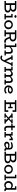

<svg xmlns="http://www.w3.org/2000/svg" viewBox="5036 -5772 974 11086"><g transform="rotate(90 5523.0 -229.0)"><path d="M36.2 0V-83.8H433.2Q510.1 -83.8 555.6 -109.5Q601.2 -135.2 601.2 -194.8Q601.2 -235.4 579.9 -260Q558.7 -284.7 520.9 -296Q483.1 -307.4 432.5 -307.4H233.1V-384H402.2Q468.7 -384 509.9 -410.8Q551.1 -437.6 551.1 -496.2Q551.1 -535.3 532.9 -558.4Q514.7 -581.5 485 -591.8Q455.3 -602.2 420.5 -602.2H36.2V-686H427.2Q501.9 -686 552.4 -663.4Q602.9 -640.7 629 -600.5Q655 -560.3 655 -507.8Q655 -463.1 636 -429.6Q617 -396.2 585 -373.8Q553.1 -351.3 512.3 -340.5Q471.6 -329.6 428.7 -329.6V-368.1Q479.5 -368.1 528.4 -360Q577.3 -351.9 617.2 -332.3Q657.2 -312.7 681.1 -277Q705.1 -241.4 705.1 -187.2Q705.1 -96.7 637.2 -48.3Q569.3 0 442.9 0ZM164.8 -47V-639.1H267.1V-47Z M891.3 -22V-471H989.7V-22ZM785.2 0V-79.4H1096.9V0ZM785.2 -392.1V-471H966.6V-392.1ZM928.9 -573.7Q897 -573.7 874.6 -590.8Q852.2 -607.8 852.2 -633.4Q852.2 -660.5 874.6 -678.3Q897 -696 928.9 -696Q963.9 -696 985.6 -678.3Q1007.2 -660.5 1007.2 -633.4Q1007.2 -607.8 985.5 -590.8Q963.7 -573.7 928.9 -573.7Z M1406.7 14.5Q1355.2 14.5 1308.4 -3.3Q1261.7 -21 1225.2 -53.5Q1188.7 -86 1167.8 -131.5Q1146.9 -177 1146.9 -234Q1146.9 -291 1167.8 -337Q1188.7 -383 1225.2 -415.5Q1261.7 -448 1308.4 -465.5Q1355.2 -483 1406.7 -483Q1457.3 -483 1504 -465.5Q1550.6 -448 1587.2 -415.5Q1623.7 -383 1644.9 -337Q1666.1 -291 1666.1 -234Q1666.1 -177 1645.4 -131.5Q1624.8 -86 1588.8 -53.5Q1552.8 -21 1505.9 -3.3Q1458.9 14.5 1406.7 14.5ZM1406.7 -64.4Q1451.7 -64.4 1487.1 -85.3Q1522.5 -106.2 1543.1 -144.2Q1563.8 -182.2 1563.8 -234Q1563.8 -285.8 1543.1 -323.8Q1522.5 -361.8 1487.1 -382.7Q1451.7 -403.6 1406.7 -403.6Q1362.3 -403.6 1326.4 -382.7Q1290.5 -361.8 1269.8 -323.8Q1249.1 -285.8 1249.1 -234Q1249.1 -182.2 1269.8 -144.2Q1290.5 -106.2 1326.4 -85.3Q1362.3 -64.4 1406.7 -64.4Z M1922.2 -291V-368.6H2123.8Q2165.3 -368.6 2198.6 -382.8Q2232 -397.1 2252 -424Q2272 -451 2272 -488.2Q2272 -524.2 2253 -549.7Q2234 -575.3 2200.4 -589Q2166.8 -602.7 2123.8 -602.7H1723.2V-686H2121.1Q2199.4 -686 2256.2 -661.6Q2312.9 -637.2 2343.9 -592.8Q2374.8 -548.5 2374.8 -488.2Q2374.8 -430.6 2344.4 -385.9Q2314 -341.2 2257.8 -316.1Q2201.5 -291 2123.3 -291ZM1723.2 0.5V-82.9H2081.6V0.5ZM1851.8 -46.6V-638.2H1955.7V-46.6ZM2364 13.5Q2318.2 13 2279.1 -4.3Q2239.9 -21.5 2207.5 -64.3Q2175 -107 2148.5 -182.7L2104.9 -304.8L2190 -316.4L2234.4 -207.4Q2256.4 -154.2 2279.4 -126.7Q2302.4 -99.2 2326.5 -89.4Q2350.6 -79.5 2374.4 -79.5Q2394.9 -79.5 2408.6 -83.1Q2422.2 -86.7 2433.6 -91L2455.7 -7.1Q2439.4 1.5 2415.7 7.5Q2392 13.5 2364 13.5Z M2985.4 0V-273.9Q2985.4 -302.6 2978.5 -325.1Q2971.6 -347.6 2958.3 -363.3Q2945 -379 2925.1 -387.1Q2905.2 -395.3 2879.3 -395.3Q2852.1 -395.3 2824.5 -383.8Q2796.9 -372.3 2769.2 -351.4Q2741.6 -330.6 2714.1 -301.4Q2686.6 -272.2 2659.2 -236.3V-315.7Q2690.6 -355 2721.2 -385.9Q2751.8 -416.8 2782.7 -438.7Q2813.7 -460.5 2846.9 -471.8Q2880 -483 2918.1 -483Q2958.2 -483 2988.9 -470.3Q3019.7 -457.6 3041 -431.7Q3062.3 -405.8 3073.1 -367.3Q3083.8 -328.7 3083.8 -276.6V0ZM2494.7 0V-79.4H2785.1V0ZM2899 0V-79.4H3176.8V0ZM2699.3 -686V0H2600.9V-607.1H2494.7V-686Z M3316.6 238Q3287 238 3263.4 231.3Q3239.8 224.6 3218.9 213.1Q3198 201.6 3177.6 189L3217.5 114.1Q3237.2 127.2 3261.9 139.1Q3286.5 150.9 3316.6 150.9Q3344.6 150.9 3369.2 139.1Q3393.8 127.3 3414.9 102Q3436.1 76.6 3453.6 36.1L3668.1 -453.5H3760.3L3533.7 52.1Q3506.4 112.5 3474.1 153.9Q3441.8 195.3 3403 216.6Q3364.2 238 3316.6 238ZM3478.1 55.3 3240.9 -428.7H3350L3543.8 0.7ZM3180.7 -391.6V-471H3444.7V-398.8H3295.3L3289.4 -391.6ZM3567.5 -398.8V-471H3805.9V-391.6H3700.6L3695.6 -398.8Z M3845.2 -391.6V-471H4022.2V-391.6ZM3951.3 -22V-471H4049.7V-22ZM3845.2 0V-79.4H4136.1V0ZM4311.9 -22V-279.9Q4311.9 -313.7 4301.6 -338.5Q4291.3 -363.4 4270.7 -377.4Q4250.1 -391.4 4218.7 -391.4Q4184.6 -391.4 4149 -372.7Q4113.5 -354.1 4079.1 -319.2Q4044.7 -284.3 4012.5 -235.8V-315.7Q4044.3 -366.6 4082.1 -404.2Q4119.8 -441.8 4163.2 -462.6Q4206.6 -483.5 4253.2 -483.5Q4289.6 -483.5 4318.4 -470.8Q4347.2 -458.1 4367.9 -432.7Q4388.6 -407.3 4399.5 -370Q4410.3 -332.7 4410.3 -283V-22ZM4225.5 0V-79.4H4495.5V0ZM4669.9 -22V-279.9Q4669.9 -305 4664.5 -325.4Q4659.1 -345.8 4647.5 -360.5Q4636 -375.2 4618.6 -383.3Q4601.3 -391.4 4578.3 -391.4Q4544.1 -391.4 4508.3 -372.7Q4472.5 -354.1 4438.2 -319.2Q4403.8 -284.3 4372 -235.8V-315.7Q4403.8 -366.6 4441.6 -404.2Q4479.4 -441.8 4522.3 -462.6Q4565.1 -483.5 4612.2 -483.5Q4648.1 -483.5 4676.9 -470.8Q4705.7 -458.1 4726.2 -432.7Q4746.6 -407.3 4757.5 -370Q4768.3 -332.7 4768.3 -283V-22ZM4584.6 0V-79.4H4861.3V0Z M5172.1 14Q5123.3 14 5076.5 -1.3Q5029.7 -16.5 4992.1 -46.6Q4954.6 -76.6 4932.7 -121.2Q4910.9 -165.7 4910.9 -223.8Q4910.9 -286 4933.4 -333.9Q4956 -381.8 4993.9 -415.1Q5031.8 -448.4 5079.1 -465.7Q5126.4 -483 5176 -483Q5235.7 -483 5281.9 -464.5Q5328 -446 5354.7 -412.4Q5381.4 -378.8 5381.4 -334.1Q5381.4 -287.8 5353.7 -256.9Q5325.9 -226 5282 -210.5Q5238.1 -194.9 5188.9 -194.9Q5128.4 -194.9 5079.8 -209.7Q5031.3 -224.5 4984.6 -244.8L4984.1 -304.5Q5036.9 -281.7 5081.3 -272.8Q5125.6 -263.8 5167.5 -263.8Q5199.6 -264.4 5225.5 -272.4Q5251.4 -280.3 5267.2 -296Q5283 -311.6 5283 -334.1Q5283 -366.3 5255.1 -385.5Q5227.2 -404.7 5182.6 -404.7Q5150.1 -404.7 5118.7 -392.5Q5087.3 -380.2 5061.8 -357.3Q5036.3 -334.3 5020.9 -301.5Q5005.4 -268.8 5005.4 -227.1Q5005.4 -177.8 5029.1 -142.2Q5052.8 -106.7 5091.5 -88.2Q5130.2 -69.8 5175.4 -69.8Q5231.2 -69.8 5273.4 -88.4Q5315.6 -107 5349 -134.7L5391.2 -69.9Q5363.5 -45.7 5330.5 -26.6Q5297.6 -7.5 5258.3 3.2Q5219 14 5172.1 14Z M5761.2 0V-83.8H6347.1V-220.8H6439.4V0ZM5889.3 -46.6V-633.8H5991.5V-46.6ZM5934.2 -304.9V-381.5H6192.7V-304.9ZM6148.8 -212.4V-474H6229V-212.4ZM6347.1 -465.2V-602.2H5761.2V-686H6439.4V-465.2Z M6572.2 -52.7 6805.1 -264.3H6815.8L6973.7 -418.2H7074.1L6844.7 -207.7H6833L6673.6 -52.7ZM6536 0.5V-78.8H6633.2L6640.4 -71.7H6781.7V0.5ZM6844.7 0.5V-71.7H7007.6L7013 -78.8H7110.9V0.5ZM6536 -391.6V-471H6803.7V-398.8H6640.2L6633.8 -391.6ZM6945.5 -53.2 6793.8 -208.8H6788.1L6574.4 -417.7H6700.8L6854.5 -262.1H6860.6L7072.5 -53.2ZM6866.7 -398.8V-471H7110.9V-391.6H7014.1L7007.4 -398.8Z M7416.3 14Q7366.6 14 7328.2 -7.8Q7289.9 -29.6 7268.8 -71.6Q7247.6 -113.5 7247.6 -174.2V-602H7346V-172.9Q7346 -137.7 7357.3 -115.7Q7368.6 -93.6 7388.1 -83.4Q7407.6 -73.1 7431.1 -73.1Q7459.2 -73.1 7482.9 -80Q7506.5 -86.9 7527 -97.5L7556.9 -23.9Q7532.2 -8.9 7497.4 2.5Q7462.5 14 7416.3 14ZM7142.6 -391.6V-471H7502V-391.6Z M7775.6 -236.3V-313.9Q7812.8 -363.4 7854.8 -401.6Q7896.7 -439.9 7941.7 -461.7Q7986.8 -483.5 8032.3 -483.5H8074.4V-282.4H7987.6V-385.9Q7956.6 -386 7921.7 -367.8Q7886.8 -349.6 7849.8 -316.5Q7812.7 -283.5 7775.6 -236.3ZM7603.2 0V-79.4H7914.9V0ZM7709.3 -22V-471H7807.7V-22ZM7603.2 -391.6V-471H7802.2V-391.6Z M8623 7.5Q8594.1 7.5 8571 -6.9Q8547.9 -21.3 8534.4 -49Q8521 -76.6 8521 -116.2V-300.9Q8521 -337.2 8504.2 -358.8Q8487.5 -380.4 8459.5 -390Q8431.6 -399.7 8398 -399.7Q8353.2 -399.7 8306.1 -387.6Q8258.9 -375.6 8210.7 -356.2L8190.2 -432.8Q8243.9 -455.5 8300.2 -469.5Q8356.5 -483.5 8410.1 -483.5Q8473.7 -483.5 8519.8 -462.3Q8565.9 -441.1 8590.4 -399.9Q8615 -358.6 8615 -297V-123.9Q8615 -98.5 8624.1 -86.8Q8633.1 -75.1 8649 -75.1Q8658.3 -75.1 8666.4 -78Q8674.5 -80.8 8680.3 -83.2L8700.7 -11.7Q8690 -5.2 8669.6 1.2Q8649.2 7.5 8623 7.5ZM8327 13.5Q8283.1 13.5 8245.2 -3.2Q8207.4 -19.9 8184.5 -53.2Q8161.6 -86.5 8161.6 -135.8Q8162.1 -185.8 8190.4 -220.3Q8218.6 -254.9 8263.7 -272.6Q8308.7 -290.2 8359.7 -290.2Q8419 -290.2 8463.2 -276.8Q8507.5 -263.4 8554.1 -243.1V-178.6Q8500.7 -201.9 8457.1 -209.4Q8413.5 -217 8376.7 -217.5Q8346.2 -217.9 8319.5 -209.1Q8292.7 -200.3 8276.1 -183.1Q8259.4 -166 8259.4 -139.1Q8259.4 -115.9 8272.3 -100Q8285.2 -84.1 8306.5 -76.4Q8327.8 -68.6 8351.7 -68.6Q8378.2 -68.6 8410.9 -79.4Q8443.7 -90.2 8480.3 -112.1Q8517 -134 8554.1 -166.8L8552.4 -99Q8517.5 -65.4 8480.1 -39.9Q8442.7 -14.5 8404.5 -0.5Q8366.3 13.5 8327 13.5Z M8737.2 0V-83.8H9134.2Q9211.1 -83.8 9256.6 -109.5Q9302.2 -135.2 9302.2 -194.8Q9302.2 -235.4 9280.9 -260Q9259.7 -284.7 9221.9 -296Q9184.1 -307.4 9133.5 -307.4H8934.1V-384H9103.2Q9169.7 -384 9210.9 -410.8Q9252.1 -437.6 9252.1 -496.2Q9252.1 -535.3 9233.9 -558.4Q9215.7 -581.5 9186 -591.8Q9156.3 -602.2 9121.5 -602.2H8737.2V-686H9128.2Q9202.9 -686 9253.4 -663.4Q9303.9 -640.7 9330 -600.5Q9356 -560.3 9356 -507.8Q9356 -463.1 9337 -429.6Q9318 -396.2 9286 -373.8Q9254.1 -351.3 9213.3 -340.5Q9172.6 -329.6 9129.7 -329.6V-368.1Q9180.5 -368.1 9229.4 -360Q9278.3 -351.9 9318.2 -332.3Q9358.2 -312.7 9382.1 -277Q9406.1 -241.4 9406.1 -187.2Q9406.1 -96.7 9338.2 -48.3Q9270.3 0 9143.9 0ZM8865.8 -47V-639.1H8968.1V-47Z M9754.7 14.5Q9703.2 14.5 9656.4 -3.3Q9609.7 -21 9573.2 -53.5Q9536.7 -86 9515.8 -131.5Q9494.9 -177 9494.9 -234Q9494.9 -291 9515.8 -337Q9536.7 -383 9573.2 -415.5Q9609.7 -448 9656.4 -465.5Q9703.2 -483 9754.7 -483Q9805.3 -483 9852 -465.5Q9898.6 -448 9935.2 -415.5Q9971.7 -383 9992.9 -337Q10014.1 -291 10014.1 -234Q10014.1 -177 9993.4 -131.5Q9972.8 -86 9936.8 -53.5Q9900.8 -21 9853.9 -3.3Q9806.9 14.5 9754.7 14.5ZM9754.7 -64.4Q9799.7 -64.4 9835.1 -85.3Q9870.5 -106.2 9891.1 -144.2Q9911.8 -182.2 9911.8 -234Q9911.8 -285.8 9891.1 -323.8Q9870.5 -361.8 9835.1 -382.7Q9799.7 -403.6 9754.7 -403.6Q9710.3 -403.6 9674.4 -382.7Q9638.5 -361.8 9617.8 -323.8Q9597.1 -285.8 9597.1 -234Q9597.1 -182.2 9617.8 -144.2Q9638.5 -106.2 9674.4 -85.3Q9710.3 -64.4 9754.7 -64.4Z M10176.3 -22V-686H10274.7V-22ZM10070.7 0V-79.4H10382.9V0ZM10071.2 -606.6V-686H10269.2V-606.6Z M10663.2 14Q10602.1 14 10550.1 -16.6Q10498.2 -47.3 10466.5 -102.2Q10434.9 -157 10434.9 -228.9Q10434.9 -285.6 10453.6 -332Q10472.3 -378.5 10506.1 -412.2Q10539.9 -445.9 10584.3 -464.5Q10628.7 -483 10679.7 -483Q10732.5 -483 10772.2 -464Q10812 -444.9 10842.5 -416.9Q10872.9 -388.9 10896.1 -360.9V-289.3Q10872.4 -317.9 10841.9 -342.8Q10811.5 -367.8 10776.1 -383.5Q10740.7 -399.2 10701.6 -399.2Q10666.1 -399.2 10636 -386.8Q10605.9 -374.5 10583.7 -352.2Q10561.4 -329.9 10549.3 -298.5Q10537.1 -267.2 10537.1 -229.8Q10537.1 -181.9 10556.3 -145.4Q10575.5 -108.9 10609.5 -89.1Q10643.5 -69.3 10687.4 -69.8Q10727.9 -70.8 10764.2 -88.5Q10800.6 -106.3 10833.1 -133Q10865.7 -159.8 10893.2 -187.2V-111.1Q10874.7 -92 10851.4 -70.4Q10828.1 -48.8 10800.3 -29.4Q10772.4 -10 10738.3 2Q10704.3 14 10663.2 14ZM10946.9 10.3Q10899.5 10.3 10869.5 -21.7Q10839.5 -53.6 10839.5 -113.1V-686H10936.3V-120.8Q10936.3 -94.9 10945.5 -84.1Q10954.8 -73.3 10968.8 -73.3Q10979.5 -73.3 10988 -75.7Q10996.5 -78.1 11001.8 -81.4L11022.5 -8.6Q11010.8 -1.6 10990.5 4.3Q10970.1 10.3 10946.9 10.3ZM10733.9 -606.6V-686H10927.5V-606.6Z"/></g></svg>

Font: BioRhyme ExtraBold
Style: Regular
Weight: 800
Designer: Aoife Mooney
Foundry: Aoife Mooney Type
Version: Version 1.600;gftools[0.9.33]